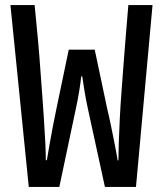

<svg xmlns="http://www.w3.org/2000/svg" viewBox="-20 -734 640 754"><path d="M93 0 21 -714H116Q124 -634 129.5 -573Q135 -512 138.5 -460.5Q142 -409 146 -360Q149 -317 152.5 -266.5Q156 -216 158 -172Q160 -128 160 -105H164Q168 -131 175 -169Q182 -207 189 -244.5Q196 -282 202 -309L250 -539H352L401 -307Q409 -274 416.5 -237Q424 -200 431 -165Q438 -130 442 -104H445Q445 -131 446.5 -174.5Q448 -218 450.5 -269.5Q453 -321 457 -372Q460 -417 464 -466Q468 -515 472.5 -575Q477 -635 484 -714H579L514 0H392L326 -303Q317 -344 311.5 -379Q306 -414 303 -434H299Q297 -414 291.5 -379Q286 -344 277 -303L213 0Z"/></svg>

Font: Noto Sans Mono Medium
Style: Regular
Weight: 500
Designer: Monotype Design Team
Foundry: Monotype Imaging Inc.
Version: Version 2.014